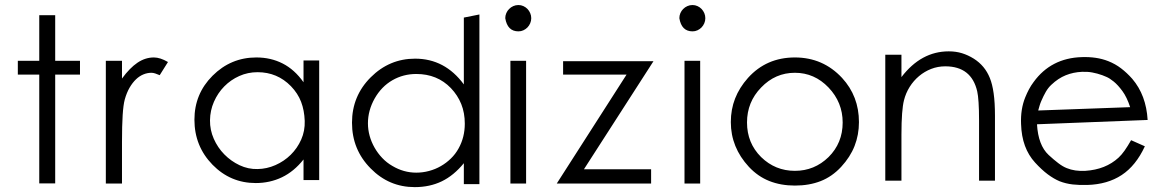

<svg xmlns="http://www.w3.org/2000/svg" viewBox="-20 -748 4763 783"><path d="M306.2 -443.8H205.1V0H140.1V-443.8H52.7V-500H140.1V-686H205.1V-500H306.2Z M665 -495.1 631.3 -441.4Q621.1 -445.8 612.8 -448.5Q604.5 -451.2 597.7 -451.2Q581.1 -451.2 564.9 -444.6Q548.8 -438 534.7 -424.6Q520.5 -411.1 508.5 -390.6Q496.6 -370.1 488.8 -342.3Q482.9 -320.3 480.2 -278.1Q477.5 -235.8 477.5 -169.9V0.5H411.6V-500H477.5V-427.7Q508.8 -470.7 540.5 -492.2Q572.3 -513.7 607.4 -513.7Q633.3 -513.7 665 -495.1Z M1281.7 -13.7H1217.8V-97.7Q1179.2 -48.8 1129.9 -25.1Q1080.6 -1.5 1022.9 -1.5Q919.9 -1.5 846.7 -76.2Q772.9 -151.9 772.9 -259.8Q772.9 -365.2 846.7 -439Q921.4 -513.7 1025.4 -513.7Q1084.5 -513.7 1132.8 -489Q1181.2 -464.4 1217.8 -412.6V-501.5H1281.7ZM1222.7 -254.9Q1221.2 -297.9 1208 -332.5Q1194.8 -367.2 1166.5 -396.5Q1110.8 -453.6 1030.3 -453.6Q990.7 -453.6 955.8 -438Q920.9 -422.4 894.5 -395.5Q868.2 -368.7 852.5 -333Q836.9 -297.4 836.4 -257.3Q835.9 -218.3 851.8 -182.1Q867.7 -146 894.8 -118.4Q921.9 -90.8 957 -74.2Q992.2 -57.6 1030.3 -58.6Q1067.9 -59.1 1103.3 -74.7Q1138.7 -90.3 1165.5 -116.7Q1192.4 -143.1 1208.3 -178.7Q1224.1 -214.4 1222.7 -254.9Z M1935.1 2.9H1871.6V-82.5Q1830.6 -32.2 1781.5 -8.5Q1732.4 15.1 1671.4 15.1Q1566.4 15.1 1491.7 -61Q1415.5 -137.7 1415.5 -247.6Q1415.5 -356.4 1491.7 -432.6Q1567.9 -508.8 1672.9 -508.8Q1794.4 -508.8 1871.6 -403.8V-676.3L1935.1 -689ZM1875.5 -243.7Q1875.5 -287.6 1861.1 -323.5Q1846.7 -359.4 1818.8 -388.7Q1763.2 -446.3 1677.7 -446.3Q1624.5 -446.3 1580.1 -420.7Q1535.6 -395 1507.8 -346.2Q1480.5 -297.4 1480.5 -245.1Q1480.5 -219.2 1487.5 -193.8Q1494.6 -168.5 1507.6 -145.8Q1520.5 -123 1538.8 -103.8Q1557.1 -84.5 1580.1 -71.3Q1626 -43.9 1677.7 -43.9Q1704.1 -43.9 1729.7 -50.8Q1755.4 -57.6 1777.8 -70.6Q1800.3 -83.5 1818.8 -101.6Q1837.4 -119.6 1850.1 -142.6Q1875.5 -188 1875.5 -243.7Z M2146.5 -673.8Q2146.5 -663.1 2142.3 -653.3Q2138.2 -643.6 2131.1 -636.2Q2124 -628.9 2114.5 -624.5Q2105 -620.1 2094.2 -620.1Q2049.3 -620.1 2040.5 -673.8Q2040.5 -684.6 2044.7 -694.3Q2048.8 -704.1 2056.2 -711.4Q2063.5 -718.8 2073.2 -723.1Q2083 -727.5 2094.2 -727.5Q2105 -727.5 2114.5 -723.1Q2124 -718.8 2131.1 -711.4Q2138.2 -704.1 2142.3 -694.3Q2146.5 -684.6 2146.5 -673.8ZM2125.5 0.5H2061.5V-500H2125.5Z M2645 -498.5 2361.3 -57.6H2635.3V0.5H2250.5L2535.2 -443.8H2276.4V-498.5Z M2856.4 -673.8Q2856.4 -663.1 2852.3 -653.3Q2848.1 -643.6 2841.1 -636.2Q2834 -628.9 2824.5 -624.5Q2814.9 -620.1 2804.2 -620.1Q2759.3 -620.1 2750.5 -673.8Q2750.5 -684.6 2754.6 -694.3Q2758.8 -704.1 2766.1 -711.4Q2773.4 -718.8 2783.2 -723.1Q2793 -727.5 2804.2 -727.5Q2814.9 -727.5 2824.5 -723.1Q2834 -718.8 2841.1 -711.4Q2848.1 -704.1 2852.3 -694.3Q2856.4 -684.6 2856.4 -673.8ZM2835.4 0.5H2771.5V-500H2835.4Z M3482.9 -250Q3482.9 -198.2 3465.1 -152.8Q3447.3 -107.4 3410.2 -67.4Q3373.5 -27.8 3326.9 -9.5Q3280.3 8.8 3221.7 8.8Q3164.1 8.8 3117.4 -9.8Q3070.8 -28.3 3034.2 -67.4Q2960.4 -147 2960.4 -250Q2960.4 -301.8 2977.8 -346.2Q2995.1 -390.6 3030.3 -430.2Q3105.5 -513.7 3221.7 -513.7Q3336.4 -513.7 3414.1 -430.2Q3482.9 -355.5 3482.9 -250ZM3416.5 -248.5Q3416.5 -330.6 3358.9 -391.1Q3301.3 -451.2 3221.7 -451.2Q3141.6 -451.2 3084 -391.1Q3026.4 -332 3026.4 -248.5Q3026.4 -164.6 3084 -107.4Q3141.6 -51.3 3221.7 -51.3Q3301.3 -51.3 3358.9 -107.4Q3416.5 -164.6 3416.5 -248.5Z M4037.6 -11.2H3972.7V-256.3Q3972.7 -300.8 3970.7 -330.3Q3968.8 -359.9 3965.3 -375Q3941.9 -477.5 3835 -477.5Q3804.7 -477.5 3777.6 -467Q3750.5 -456.5 3728 -437.7Q3705.6 -418.9 3689.7 -393.6Q3673.8 -368.2 3666.5 -338.9Q3661.6 -319.8 3658.9 -285.2Q3656.2 -250.5 3656.2 -198.7V-11.2H3590.3V-524.9H3656.2V-433.6Q3736.3 -538.6 3849.1 -538.6Q3878.4 -538.6 3903.1 -531Q3927.7 -523.4 3951.2 -508.8Q3996.6 -480 4016.6 -430.2Q4026.9 -405.3 4032.2 -367.4Q4037.6 -329.6 4037.6 -276.4Z M4660.2 -258.8 4209 -241.2Q4213.9 -155.8 4256.3 -116.2Q4277.3 -96.7 4295.7 -82.8Q4314 -68.8 4330.1 -62.5Q4363.3 -48.8 4406.2 -51.3Q4488.8 -56.6 4541.5 -105Q4553.7 -116.2 4566.2 -133.8Q4578.6 -151.4 4592.8 -176.3L4648.9 -151.4Q4612.3 -72.3 4554.4 -34.2Q4496.6 3.9 4414.1 6.3Q4382.8 7.3 4354.7 4.2Q4326.7 1 4301.3 -8.8Q4277.8 -18.6 4252.9 -37.1Q4228 -55.7 4201.2 -85Q4174.3 -114.3 4159.9 -153.3Q4145.5 -192.4 4144 -242.7Q4141.6 -303.2 4161.1 -351.1Q4168 -368.2 4176.3 -383.8Q4184.6 -399.4 4195.3 -413.6Q4266.1 -511.2 4391.6 -515.1Q4421.4 -516.1 4448.2 -512.2Q4475.1 -508.3 4500 -498.5Q4528.3 -487.3 4552 -469.2Q4575.7 -451.2 4597.7 -426.3Q4654.3 -359.9 4660.2 -258.8ZM4588.9 -311Q4575.7 -351.6 4557.4 -376.5Q4539.1 -401.4 4522 -415.3Q4504.9 -429.2 4491.7 -434.6Q4478.5 -439.9 4475.1 -441.4Q4454.6 -448.7 4434.6 -452.4Q4414.6 -456.1 4392.6 -455.1Q4357.4 -453.6 4326.4 -441.2Q4295.4 -428.7 4267.6 -402.3Q4254.9 -390.6 4245.1 -373.8Q4235.4 -356.9 4226.6 -336.4Q4222.7 -327.6 4219.7 -317.6Q4216.8 -307.6 4213.9 -297.4Z"/></svg>

Font: Kawthoolei
Style: Regular
Weight: 400
Designer: Moe Zed
Foundry: Moe Zed
Version: Version 1.000;July 10, 2024;FontCreator 14.0.0.2901 32-bit